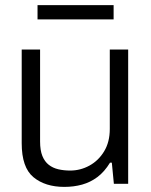

<svg xmlns="http://www.w3.org/2000/svg" viewBox="-20 -720 593 752"><path d="M232 12Q157 12 111 -26Q65 -64 65 -159V-526H137V-166Q137 -131 146 -109Q155 -87 171 -74.5Q187 -62 208.5 -57Q230 -52 255 -52Q295 -52 330.5 -71.5Q366 -91 388 -127.5Q410 -164 410 -215V-526H482V0H426L418 -83H411Q389 -47 361.5 -26.5Q334 -6 301.5 3Q269 12 232 12ZM127 -644V-700H425V-644Z"/></svg>

Font: Archivo SemiBold Light
Style: Regular
Weight: 300
Version: Version 2.001